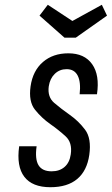

<svg xmlns="http://www.w3.org/2000/svg" viewBox="-20 -772 467 802"><path d="M353 -125.1Q362.7 -194 335.3 -230.4Q307.9 -266.7 271.8 -292Q235.7 -317.3 206.6 -342.1Q177.6 -367 183.7 -411.4Q188.6 -444 208.9 -463.6Q229.1 -483.1 258.3 -483.1Q290.6 -483.1 304.5 -456.2Q318.4 -429.3 312.7 -378.3H385.1Q397 -458.6 364.9 -503.9Q332.9 -549.3 265.4 -549.3Q201.4 -549.3 159.2 -512.9Q117 -476.4 107.7 -411.4Q98.7 -347.7 126.4 -313.4Q154 -279 189.6 -254Q225.3 -229 254 -202.6Q282.7 -176.3 275.6 -127.4Q270.7 -92.7 249.6 -74.6Q228.6 -56.4 195.7 -56.4Q156.4 -56.4 140.9 -81.9Q125.4 -107.4 132.9 -161H60.1Q48.3 -77.1 81.6 -33.6Q114.9 10 190.4 10Q261.6 10 302.5 -24.3Q343.4 -58.6 353 -125.1ZM296.6 -614.7 427 -706.7 405.4 -752 282.4 -684.4 179.6 -752 145.1 -706.7 249.3 -614.7Z"/></svg>

Font: Secuela ExtLt
Style: Italic
Weight: 200
Italic angle: -8°
Designer: Fernando Haro
Foundry: deFharo
Version: Version 1.704